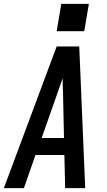

<svg xmlns="http://www.w3.org/2000/svg" viewBox="-37 -976 557 996"><path d="M-17 0 257 -735H374L380 -595L405 0H301L297 -172H147L87 0ZM179 -260H295L290 -490Q289 -510 288.5 -530Q288 -550 288 -570Q281 -550 274 -530Q267 -510 260 -490ZM257 -814 281 -956H424L400 -814Z"/></svg>

Font: Iosevka SS04 Semibold
Style: Italic
Weight: 600
Italic angle: -9°
Monospace: yes
Designer: Belleve Invis
Foundry: Belleve Invis
Version: Version 19.0.0; ttfautohint (v1.8.4)